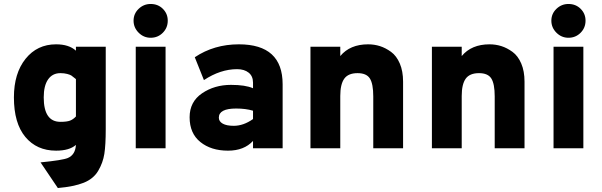

<svg xmlns="http://www.w3.org/2000/svg" viewBox="-20 -746 3031 966"><path d="M362 -511H512V-96Q512 -17 505 28Q498 73 474 113.5Q450 154 401 173.5Q352 193 271 200L184 71Q295 60 321 49Q359 33 362 -17Q329 12 262 12Q165 12 107.5 -57Q50 -126 50 -256Q50 -377 108.5 -450Q167 -523 262 -523Q327 -523 362 -491ZM362 -160V-348Q360 -349 352.5 -355.5Q345 -362 339 -366Q333 -370 318 -374Q303 -378 284 -378Q244 -378 222 -346.5Q200 -315 200 -256Q200 -133 284 -133Q316 -133 332 -139Q348 -145 362 -160Z M738 -556Q703 -556 677.5 -581.5Q652 -607 652 -642Q652 -677 677.5 -701.5Q703 -726 738 -726Q775 -726 799.5 -701.5Q824 -677 824 -642Q824 -606 799 -581Q774 -556 738 -556ZM663 0V-511H813V0Z M1253 0V-37Q1208 12 1127 12Q1042 12 988 -31.5Q934 -75 934 -156Q934 -234 996.5 -276.5Q1059 -319 1142 -319Q1215 -319 1253 -302V-330Q1253 -363 1231 -380.5Q1209 -398 1173 -398Q1089 -398 1006 -343L960 -458Q1057 -523 1182 -523Q1402 -523 1402 -322V0ZM1156 -113Q1205 -113 1253 -147V-189Q1216 -200 1168 -200Q1081 -200 1081 -154Q1081 -135 1100.5 -124Q1120 -113 1156 -113Z M1858 0V-261Q1858 -324 1841 -351Q1824 -378 1779 -378Q1732 -378 1712 -350Q1692 -322 1692 -263V0H1542V-511H1692V-464Q1741 -523 1832 -523Q1863 -523 1891.5 -514Q1920 -505 1947.5 -485Q1975 -465 1991.5 -426.5Q2008 -388 2008 -335V0Z M2469 0V-261Q2469 -324 2452 -351Q2435 -378 2390 -378Q2343 -378 2323 -350Q2303 -322 2303 -263V0H2153V-511H2303V-464Q2352 -523 2443 -523Q2474 -523 2502.5 -514Q2531 -505 2558.5 -485Q2586 -465 2602.5 -426.5Q2619 -388 2619 -335V0Z M2840 -556Q2805 -556 2779.5 -581.5Q2754 -607 2754 -642Q2754 -677 2779.5 -701.5Q2805 -726 2840 -726Q2877 -726 2901.5 -701.5Q2926 -677 2926 -642Q2926 -606 2901 -581Q2876 -556 2840 -556ZM2765 0V-511H2915V0Z"/></svg>

Font: Overpass Heavy
Style: Regular
Weight: 900
Designer: Delve Withrington, Thomas Jockin
Foundry: Delve Fonts
Version: Version 3.000;DELV;Overpass